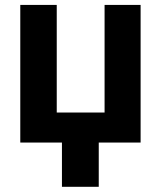

<svg xmlns="http://www.w3.org/2000/svg" viewBox="-20 -565 638 761"><path d="M204.9 -545.5V-119H394.5V-545.5H537.3V0H371.4V175.4H225.5V0H60.4V-545.5Z"/></svg>

Font: Cannonade
Style: Bold
Weight: 700
Designer: Rasmus Andersson
Foundry: rsms
Version: Version 3.012;git-f93a4a705